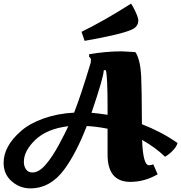

<svg xmlns="http://www.w3.org/2000/svg" viewBox="-49 -994 1002 1062"><path d="M119 48Q61 48 16 9Q-29 -30 -29 -93Q-29 -186 68 -270Q115 -311 191.5 -338.5Q268 -366 361 -371Q397 -462 453 -648Q454 -652 454 -662.5Q454 -673 444 -680V-694Q538 -710 623 -710L699 -706Q709 -696 719 -661.5Q729 -627 732 -570Q735 -513 736 -307Q846 -264 933 -203Q928 -184 910.5 -165Q893 -146 878 -136L864 -127Q810 -179 737 -220Q742 -80 775 -80Q786 -80 799 -85L823 -30Q751 12 672 12Q546 12 546 -139V-282Q487 -294 431 -297Q372 -145 306 -56Q229 48 119 48ZM83 -99Q83 -74 95 -57Q107 -40 131 -40Q166 -40 203 -82.5Q240 -125 276.5 -193Q313 -261 329 -296Q211 -282 147 -221Q83 -160 83 -99ZM716 -881Q716 -846 679 -830Q623 -804 419 -768L402 -818Q525 -878 676 -974Q687 -959 701.5 -927Q716 -895 716 -881ZM546 -403Q546 -567 537 -605Q536 -606 531 -606Q526 -606 525 -605Q523 -563 457 -370Q496 -367 546 -359Z"/></svg>

Font: Oleo Script Swash Caps
Style: Bold
Weight: 700
Designer: Soytutype
Foundry: Soytutype
Version: Version 1.002